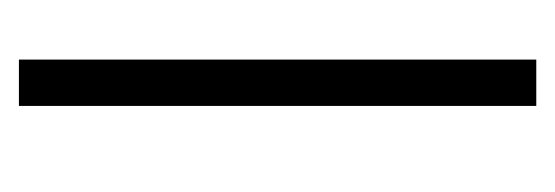

<svg xmlns="http://www.w3.org/2000/svg" viewBox="-212 -375 587 203"><g transform="rotate(90 81.5 -273.5)"><path d="M92 0H43V-547H92Z"/></g></svg>

Font: Bhavuka
Style: Regular
Weight: 400
Version: 2.94.0; ttfautohint (v1.2) -l 7 -r 28 -G 50 -x 13 -D deva -f